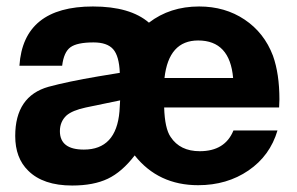

<svg xmlns="http://www.w3.org/2000/svg" viewBox="-20 -561 918 593"><path d="M283 -325 350 -336Q348 -388 329.5 -409Q311 -430 269 -430Q218 -430 197.5 -415Q177 -400 172 -358H40Q52 -541 267 -541Q382 -541 440 -491Q505 -541 595 -541Q675 -541 735.5 -500.5Q796 -460 823 -389Q843 -333 843 -254Q843 -245 842 -229H487Q489 -164 507 -138Q536 -94 597 -94Q675 -94 701 -158H837Q814 -80 747.5 -34.5Q681 11 592 11Q469 11 396 -81Q357 -30 313 -9Q269 12 203 12Q113 12 67 -34Q27 -73 27 -141Q27 -264 130 -293Q189 -309 283 -325ZM351 -251 245 -229Q203 -220 185 -204Q165 -185 165 -156Q165 -99 239 -99Q339 -99 349 -217ZM700 -320Q690 -436 592 -436Q501 -436 488 -320Z"/></svg>

Font: Almarai Bold
Style: Regular
Weight: 700
Designer: Boutros International 2019
Foundry: Created by Boutros International 2019
Version: Version 1.10